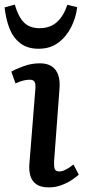

<svg xmlns="http://www.w3.org/2000/svg" viewBox="-37 -797 367 831"><path d="M116 -411Q118 -434 112.5 -443Q107 -452 92 -452Q79 -452 64.5 -448.5Q50 -445 30 -436L12 -487Q31 -498 65 -510.5Q99 -523 136 -523Q166 -523 186 -510.5Q206 -498 215 -472.5Q224 -447 220 -406L197 -98Q196 -76 200 -65.5Q204 -55 220 -55Q232 -55 247 -62.5Q262 -70 281 -85L304 -41Q293 -31 273.5 -18Q254 -5 228.5 4.5Q203 14 174 14Q140 14 121 1Q102 -12 95 -34.5Q88 -57 90 -85ZM130 -586Q81 -586 50 -610.5Q19 -635 3.5 -675.5Q-12 -716 -17 -765L27 -777Q42 -725 66.5 -700Q91 -675 134 -675Q181 -675 210.5 -702.5Q240 -730 254 -776L297 -766Q292 -721 271 -679.5Q250 -638 215 -612Q180 -586 130 -586Z"/></svg>

Font: Literata Medium
Style: Italic
Weight: 500
Italic angle: -2°
Designer: Latin by Veronika Burian and Jose Scaglione. Greek by Irene Vlachou. Cyrillic by Vera Evstafieva
Foundry: TypeTogether
Version: Version 3.103;gftools[0.9.29]